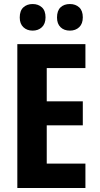

<svg xmlns="http://www.w3.org/2000/svg" viewBox="-20 -933 495 953"><path d="M404 0H66V-714H404V-595H212V-430H391V-311H212V-121H404ZM78 -846Q78 -880 96 -896.5Q114 -913 142 -913Q170 -913 188 -896.5Q206 -880 206 -847Q206 -815 188 -798Q170 -781 142 -781Q114 -781 96 -798Q78 -815 78 -846ZM263 -846Q263 -880 280.5 -896.5Q298 -913 327 -913Q355 -913 373 -896.5Q391 -880 391 -847Q391 -815 373 -798Q355 -781 327 -781Q298 -781 280.5 -798Q263 -815 263 -846Z"/></svg>

Font: Noto Sans Display Condensed
Style: Bold
Weight: 700
Width: 3
Designer: Monotype Design Team
Foundry: Monotype Imaging Inc.
Version: Version 2.003